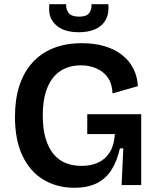

<svg xmlns="http://www.w3.org/2000/svg" viewBox="-20 -878 745 911"><path d="M333 13Q252 13 188 -24.5Q124 -62 87.5 -137Q51 -212 51 -324Q51 -406 71.5 -470Q92 -534 132.5 -579.5Q173 -625 232 -649Q291 -673 369 -673Q428 -673 475.5 -659Q523 -645 557.5 -618.5Q592 -592 612 -554Q632 -516 634 -469L514 -435Q512 -481 491.5 -510Q471 -539 437.5 -553.5Q404 -568 364 -568Q309 -568 268.5 -542.5Q228 -517 205.5 -464Q183 -411 183 -329Q183 -266 196.5 -221Q210 -176 234 -147Q258 -118 291.5 -104.5Q325 -91 367 -91Q414 -91 448 -107.5Q482 -124 502 -157.5Q522 -191 525 -242H394V-336H650V-222V0H557L565 -174H549Q535 -112 508 -70.5Q481 -29 438 -8Q395 13 333 13ZM214 -858H294Q292 -835 305.5 -817Q319 -799 356 -799Q391 -799 403.5 -816.5Q416 -834 414 -858H494Q498 -814 482 -784.5Q466 -755 433 -740Q400 -725 353 -725Q306 -725 273.5 -740.5Q241 -756 225 -785Q209 -814 214 -858Z"/></svg>

Font: Bricolage Grotesque 24pt SemiBold
Style: Regular
Weight: 600
Designer: Mathieu Triay
Foundry: Atelier Triay
Version: Version 1.001;gftools[0.9.33.dev8+g029e19f]